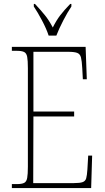

<svg xmlns="http://www.w3.org/2000/svg" viewBox="-20 -951 530 971"><path d="M40 0V-20H65Q90 -20 102 -26Q114 -32 117.5 -51Q121 -70 121 -108V-606Q121 -645 117.5 -663.5Q114 -682 102 -688Q90 -694 65 -694H40V-714H413L419 -550H399L396 -606Q394 -643 389.5 -660.5Q385 -678 370.5 -683.5Q356 -689 325 -689H149V-387H355V-362H149L148 -25H354Q384 -25 398 -30Q412 -35 416 -49.5Q420 -64 422 -94L426 -164H446L441 0ZM226 -771Q215 -805 192.5 -847.5Q170 -890 151 -918V-931H157Q187 -899 207.5 -873.5Q228 -848 247 -812Q265 -848 284.5 -873.5Q304 -899 335 -931H341V-918Q322 -890 300 -847.5Q278 -805 265 -771Z"/></svg>

Font: Noto Serif Tamil Condensed Thin
Style: Regular
Weight: 100
Width: 3
Designer: Indian Type Foundry, Tom Grace, and the Monotype Design Team
Foundry: Monotype Imaging Inc.
Version: Version 2.004; ttfautohint (v1.8.4.7-5d5b)